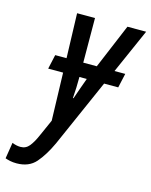

<svg xmlns="http://www.w3.org/2000/svg" viewBox="-206 -615 734 932"><g transform="rotate(15 161.0 -149.0)"><path d="M-2 -243 14 -315H71L64 -539H154L155 -315H223L317 -539H411L312 -315H366L350 -243H279L129 97Q99 162 64.5 201.5Q30 241 -32 241Q-50 241 -64 238Q-78 235 -89 231L-76 150Q-54 159 -34 159Q-7 159 10 138Q27 117 43 80L80 -3L73 -243ZM151 -136H154Q164 -166 174.5 -194.5Q185 -223 192 -243H155Q155 -216 154 -189Q153 -162 151 -136Z"/></g></svg>

Font: Noto Sans ExtraCondensed Medium
Style: Italic
Weight: 500
Width: 2
Italic angle: -12°
Designer: Monotype Design Team
Foundry: Monotype Imaging Inc.
Version: Version 2.013; ttfautohint (v1.8.4.7-5d5b)